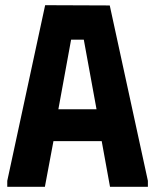

<svg xmlns="http://www.w3.org/2000/svg" viewBox="-20 -720 597 740"><path d="M8 0V-23L154 -700L403 -699L550 -23V0H404L372 -176H186L153 0ZM205 -299H352L303 -567H254Z"/></svg>

Font: Phudu Light SemiBold
Style: Regular
Weight: 600
Version: Version 1.005;gftools[0.9.23]